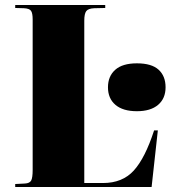

<svg xmlns="http://www.w3.org/2000/svg" viewBox="-20 -750 684 770"><path d="M41 0V-12L80 -14Q99 -15 105 -26Q111 -37 111 -69V-672Q111 -697 104.5 -706.5Q98 -716 76 -717L41 -718V-730H402V-718L358 -717Q334 -716 326 -705.5Q318 -695 318 -667V-16H393Q471 -16 516.5 -66Q562 -116 598 -227H613L588 0ZM529 -304Q473 -304 443 -329.5Q413 -355 413 -400Q413 -444 442 -470Q471 -496 529 -496Q588 -496 616 -470.5Q644 -445 644 -400Q644 -355 614 -329.5Q584 -304 529 -304Z"/></svg>

Font: Literata 72pt ExtraBold
Style: Regular
Weight: 800
Designer: Latin by Veronika Burian and Jose Scaglione. Greek by Irene Vlachou. Cyrillic by Vera Evstafieva.
Foundry: TypeTogether
Version: Version 3.002